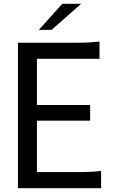

<svg xmlns="http://www.w3.org/2000/svg" viewBox="-20 -996 596 1016"><path d="M75 0V-770H396Q427.5 -770 452.8 -771.5Q478 -773 506.5 -776V-685H175.5V-440.5H457V-357.5H175.5V-85.5H405Q436.5 -85.5 461.2 -86.8Q486 -88 515 -91.5V0ZM185.5 -838 309.5 -976H409.5L253 -838Z"/></svg>

Font: Junction Medium
Style: Regular
Weight: 500
Designer: Caroline Hadilaksono
Foundry: Caroline Hadilaksono, Tyler Finck, The League of Moveable Type
Version: Version 2.000; ttfautohint (v1.8.3)